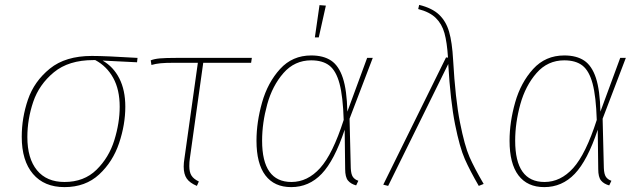

<svg xmlns="http://www.w3.org/2000/svg" viewBox="-20 -756 2623 786"><path d="M69 -196Q69 -274 94.5 -348.5Q120 -423 184 -475Q248 -527 356 -527Q412 -527 543 -519L541 -501L400 -508Q444 -483 468.5 -435Q493 -387 493 -319Q493 -246 467.5 -170Q442 -94 386 -42Q330 10 244 10Q161 10 115 -44Q69 -98 69 -196ZM470 -319Q470 -389 443.5 -437Q417 -485 370 -510H362Q261 -510 200.5 -460Q140 -410 116 -339Q92 -268 92 -195Q92 -107 131.5 -59Q171 -11 244 -11Q324 -11 375 -61Q426 -111 448 -182Q470 -253 470 -319Z M757 -106Q755 -94 755 -76Q755 -51 764 -37Q773 -23 794 -13L786 5Q757 -7 744.5 -25Q732 -43 732 -74Q732 -89 735 -107L790 -499H695Q657 -499 637 -497Q617 -495 600 -490L597 -509Q612 -515 635 -517Q658 -519 701 -519H1011L1008 -499H812Z M1402 -299 1483 -519H1506L1411 -270L1416 -68Q1417 -43 1424.5 -32Q1432 -21 1447 -16L1438 3Q1416 -3 1404.5 -17Q1393 -31 1393 -64L1391 -225Q1349 -99 1297 -44.5Q1245 10 1172 10Q1103 10 1066.5 -38Q1030 -86 1030 -180Q1030 -256 1053 -337Q1076 -418 1126.5 -473.5Q1177 -529 1254 -529Q1304 -529 1335.5 -508Q1367 -487 1383.5 -437Q1400 -387 1402 -299ZM1053 -180Q1053 -11 1173 -11Q1239 -11 1290.5 -68Q1342 -125 1387 -265Q1384 -361 1370 -413.5Q1356 -466 1328.5 -487.5Q1301 -509 1254 -509Q1186 -509 1140.5 -457Q1095 -405 1074 -329Q1053 -253 1053 -180ZM1314 -733 1285 -603H1269L1288 -735Z M1835 -510Q1844 -351 1863 -255Q1882 -159 1902 -113.5Q1922 -68 1960 -3L1940 5Q1904 -57 1883 -104.5Q1862 -152 1843 -246.5Q1824 -341 1815 -494L1569 5L1549 0L1806 -521L1814 -520Q1810 -583 1799.5 -620.5Q1789 -658 1764 -682.5Q1739 -707 1692 -719L1696 -736Q1749 -723 1777.5 -696Q1806 -669 1818.5 -626Q1831 -583 1835 -510Z M2438 -299 2519 -519H2542L2447 -270L2452 -68Q2453 -43 2460.5 -32Q2468 -21 2483 -16L2474 3Q2452 -3 2440.5 -17Q2429 -31 2429 -64L2427 -225Q2385 -99 2333 -44.5Q2281 10 2208 10Q2139 10 2102.5 -38Q2066 -86 2066 -180Q2066 -256 2089 -337Q2112 -418 2162.5 -473.5Q2213 -529 2290 -529Q2340 -529 2371.5 -508Q2403 -487 2419.5 -437Q2436 -387 2438 -299ZM2089 -180Q2089 -11 2209 -11Q2275 -11 2326.5 -68Q2378 -125 2423 -265Q2420 -361 2406 -413.5Q2392 -466 2364.5 -487.5Q2337 -509 2290 -509Q2222 -509 2176.5 -457Q2131 -405 2110 -329Q2089 -253 2089 -180Z"/></svg>

Font: FiraGO Thin
Style: Italic
Weight: 100
Italic angle: -8°
Designer: bBox Type GmbH
Foundry: bBox Type GmbH
Version: Version 1.001